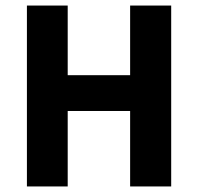

<svg xmlns="http://www.w3.org/2000/svg" viewBox="-20 -672 714 692"><path d="M77 0V-652H224V-401H449V-652H597V0H449V-272H224V0Z"/></svg>

Font: Giro Regular
Style: Bold
Weight: 700
Designer: Paul D. Hunt
Foundry: Adobe Systems Incorporated
Version: Version 1.000;PS 1.0;hotconv 1.0.88;makeotf.lib2.5.647800